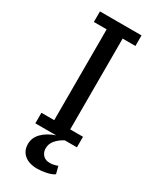

<svg xmlns="http://www.w3.org/2000/svg" viewBox="-228 -766 853 1040"><g transform="rotate(30 199.0 -246.0)"><path d="M149 -634H69V-700H329V-634H249V-66H329V0H253Q221 17 202.5 40Q184 63 185 92Q186 115 201 131Q216 147 245 147Q255 147 267 144.5Q279 142 292 137L304 183Q287 195 257 201.5Q227 208 200 208Q149 208 119.5 183.5Q90 159 90 116Q90 77 119.5 47Q149 17 199 0H69V-66H149Z"/></g></svg>

Font: PT Sans Caption
Style: Regular
Weight: 400
Designer: A.Korolkova, O.Umpeleva, V.Yefimov
Foundry: ParaType Ltd
Version: Version 2.004W OFL